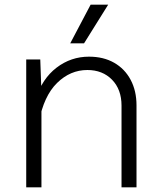

<svg xmlns="http://www.w3.org/2000/svg" viewBox="-20 -800 690 820"><path d="M499 0V-349Q499 -418 458.5 -459.5Q418 -501 353 -501Q280 -501 223.5 -445.5Q167 -390 146 -278L133 -378Q160 -464 221.5 -511Q283 -558 360 -558Q422 -558 467.5 -532Q513 -506 538 -459Q563 -412 563 -350V0ZM92 0V-546H152L157 -405V0ZM280 -615 367 -780H442L339 -615Z"/></svg>

Font: Azeret Mono Thin ExtraLight
Style: Regular
Weight: 250
Version: Version 1.002